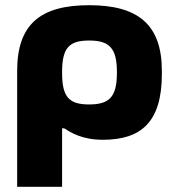

<svg xmlns="http://www.w3.org/2000/svg" viewBox="-20 -529 670 739"><path d="M603 -244V-256C603 -435 511 -509 323 -509C135 -509 46 -435 46 -256V190H219V-35H227C253 -19 295 9 376 9C523 9 603 -59 603 -244ZM219 -248V-252C219 -346 247 -373 323 -373C399 -373 430 -346 430 -252V-248C430 -154 399 -127 323 -127C247 -127 219 -154 219 -248Z"/></svg>

Font: LT Wave Black
Style: Regular
Weight: 900
Designer: Daniel Lyons
Version: Version 2.5 (Glyphs App)